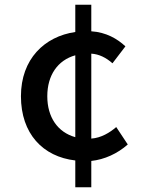

<svg xmlns="http://www.w3.org/2000/svg" viewBox="-20 -756 610 816"><path d="M300 40H368V-72C424 -78 479 -103 523 -142L474 -216C446 -192 410 -170 368 -167V-528C401 -526 431 -511 458 -487L513 -559C479 -591 431 -619 368 -623V-736H300V-620C169 -601 69 -505 69 -347C69 -188 162 -90 300 -74ZM300 -173C225 -194 181 -258 181 -347C181 -436 225 -500 300 -521Z"/></svg>

Font: Noto Sans CJK TC Medium
Style: Regular
Weight: 500
Designer: Ryoko NISHIZUKA 西塚涼子 (kana, bopomofo & ideographs); Paul D. Hunt (Latin, Greek & Cyrillic); Sandoll Communications 산돌커뮤니
Foundry: Adobe
Version: Version 2.004;hotconv 1.0.118;makeotfexe 2.5.65603